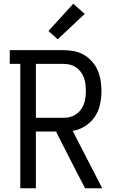

<svg xmlns="http://www.w3.org/2000/svg" viewBox="-20 -1002 640 1022"><path d="M88 0V-662H32V-735H319Q347 -735 375 -729.5Q403 -724 427 -710Q451 -696 470 -674.5Q489 -653 500 -627.5Q511 -602 515.5 -574Q520 -546 520 -518Q520 -482 512.5 -446.5Q505 -411 485 -381Q465 -351 433.5 -331Q402 -311 367 -305L524 0H433L386 -90L278 -302H171V0ZM171 -375H319Q337 -375 354 -379.5Q371 -384 385.5 -394Q400 -404 410.5 -418.5Q421 -433 427 -449.5Q433 -466 435 -483.5Q437 -501 437 -518Q437 -536 435 -553.5Q433 -571 427 -587.5Q421 -604 410.5 -618.5Q400 -633 385.5 -643Q371 -653 354 -657.5Q337 -662 319 -662H171ZM287 -793 238 -837 370 -982 431 -928Z"/></svg>

Font: Nova Nerd Font
Style: Regular
Weight: 400
Designer: Belleve Invis
Foundry: Belleve Invis
Version: Version 24.1.4; ttfautohint (v1.8.4);Nerd Fonts 3.1.1